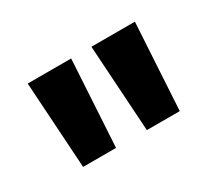

<svg xmlns="http://www.w3.org/2000/svg" viewBox="-57 -891 437 394"><g transform="rotate(-30 161.5 -694.5)"><path d="M137 -797 125 -592H47L34 -797ZM288 -797 276 -592H198L185 -797Z"/></g></svg>

Font: MSTAGE Medium
Style: Regular
Weight: 500
Designer: Ninad Kale (Devanagari), Jonny Pinhorn (Latin)
Foundry: Indian Type Foundry
Version: 4.004